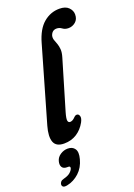

<svg xmlns="http://www.w3.org/2000/svg" viewBox="-192 -794 768 1103"><g transform="rotate(-20 192.0 -243.0)"><path d="M322.5 -728.5Q359.5 -728.5 378.2 -709.8Q397 -691 397 -667Q397 -637.5 378 -621.5Q359 -605.5 335 -605.5Q314 -605.5 299.8 -616.2Q285.5 -627 268.5 -627Q240.5 -627 231 -597Q228 -583 232.5 -570.2Q237 -557.5 242.8 -542.2Q248.5 -527 250 -507Q251.5 -487 243 -459L153.5 -157.5Q143 -121 145.5 -108.5Q148 -96 159 -96Q166 -96 173.8 -99.8Q181.5 -103.5 192 -114.5Q201 -123.5 210.5 -122Q220.5 -121 224.5 -107.5Q228.5 -94 216.5 -71.5Q195.5 -33.5 162 -12.2Q128.5 9 85 9Q36 9 23.2 -25Q10.5 -59 28 -120.5L160 -578Q182 -656 225 -692.2Q268 -728.5 322.5 -728.5ZM52.5 142.5Q31 142.5 22.8 128.8Q14.5 115 20.5 93Q26.5 70.5 47.5 56.8Q68.5 43 93 43Q121.5 43 135.2 63Q149 83 138 124Q125.5 172 92.8 202Q60 232 18.5 240.5Q0.5 244 -6.5 238.8Q-13.5 233.5 -13 224Q-12.5 215.5 -6.2 208.2Q0 201 13.5 198Q41 191 54.2 179Q67.5 167 71 155Q74 142.5 60.5 142.5Z"/></g></svg>

Font: Fraunces 144pt SuperSoft SemiBold
Style: Italic
Weight: 600
Italic angle: -16°
Version: Version 1.000;[b76b70a41]